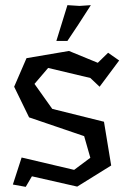

<svg xmlns="http://www.w3.org/2000/svg" viewBox="-20 -720 513 746"><path d="M30 0ZM248 -522 360 -476 400 -515 443 -485 367 -383 331 -417 167 -456 114 -394 183 -297 384 -247 412 -77 280 5 104 -35 80 6 30 -3 64 -108 268 -60 331 -107 307 -191 93 -264 35 -383 83 -494ZM199 -561 242 -700 289 -697 333 -700 284 -624 242 -561Z"/></svg>

Font: Underdog
Style: Regular
Weight: 400
Designer: Sergey Steblina
Foundry: Sergey Steblina, Jovanny Lemonad
Version: Version 1.001; ttfautohint (v0.9)